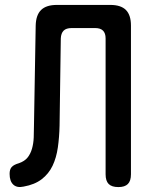

<svg xmlns="http://www.w3.org/2000/svg" viewBox="-20 -750 640 780"><path d="M125 -646Q126 -689 147 -709.5Q168 -730 211 -730H428Q471 -730 491.5 -709.5Q512 -689 512 -646V-42Q512 -15 499.5 -2.5Q487 10 461 10Q434 10 421.5 -2.5Q409 -15 409 -42V-594Q409 -615 398.5 -625.5Q388 -636 367 -636H271Q249 -636 238.5 -625.5Q228 -615 227 -594L222 -240Q221 -193 215 -151Q209 -109 193.5 -76.5Q178 -44 149.5 -22Q121 0 76 8Q49 14 34 0Q19 -14 19 -44Q19 -62 27.5 -71.5Q36 -81 57 -87Q80 -95 92 -110Q104 -125 110 -146Q116 -167 117 -191.5Q118 -216 118 -240Z"/></svg>

Font: Maple Mono Medium
Style: Regular
Weight: 500
Monospace: yes
Designer: subframe7536
Version: Version 7.000